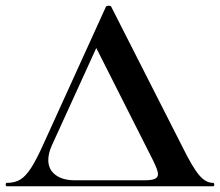

<svg xmlns="http://www.w3.org/2000/svg" viewBox="-28 -652 770 672"><path d="M-4 -12Q24 -12 43 -23.5Q62 -35 81 -64.5Q100 -94 126 -152L343 -629Q345 -632 352 -632Q360 -632 361 -629L611 -137Q646 -66 669 -39Q692 -12 717 -12Q722 -12 722 -6Q722 0 717 0H592H116H-4Q-8 0 -8 -6Q-8 -12 -4 -12ZM525 -43Q525 -56 506 -94L309 -484L153 -142Q141 -115 141 -92Q141 -59 166 -40Q191 -21 234 -21H477Q503 -21 514 -26Q525 -31 525 -43Z"/></svg>

Font: Cormorant Garamond
Style: Bold
Weight: 700
Designer: Christian Thalmann (Catharsis Fonts)
Foundry: Catharsis Fonts
Version: Version 4.000